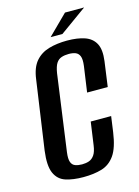

<svg xmlns="http://www.w3.org/2000/svg" viewBox="-113 -788 625 863"><g transform="rotate(-15 199.5 -356.0)"><path d="M166 12Q119 12 84.5 1Q50 -10 34.5 -44.5Q19 -79 28 -148L74 -467Q81 -521 105.5 -549.5Q130 -578 168 -589Q206 -600 253 -600Q301 -600 334.5 -588.5Q368 -577 383.5 -548.5Q399 -520 392 -467L376 -351H280L297 -470Q301 -501 295 -515.5Q289 -530 276 -535Q263 -540 245 -540Q226 -540 211 -535Q196 -530 186.5 -515.5Q177 -501 172 -470L123 -115Q119 -85 124.5 -70Q130 -55 143.5 -50Q157 -45 175 -45Q193 -45 207.5 -50Q222 -55 232.5 -70Q243 -85 247 -115L262 -221H357L347 -149Q337 -78 313 -44Q289 -10 252 1Q215 12 166 12ZM186 -634 277 -724H366L241 -634Z"/></g></svg>

Font: Alumni Sans Thin SemiBold
Style: Italic
Weight: 600
Italic angle: -8°
Version: Version 1.016